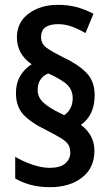

<svg xmlns="http://www.w3.org/2000/svg" viewBox="-20 -780 457 795"><path d="M46 -395Q46 -435 63.5 -465Q81 -495 111 -514Q50 -556 50 -625Q50 -688 99 -724Q148 -760 220 -760Q261 -760 295.5 -751Q330 -742 367 -723L334 -643Q305 -660 277 -670Q249 -680 221 -680Q150 -680 150 -627Q150 -598 173.5 -581.5Q197 -565 239 -544Q300 -516 336 -480.5Q372 -445 372 -386Q372 -303 315 -263Q371 -221 371 -156Q371 -85 320 -45Q269 -5 187 -5Q143 -5 107.5 -14.5Q72 -24 43 -41V-131Q72 -113 112 -99Q152 -85 185 -85Q229 -85 250 -103Q271 -121 271 -148Q271 -167 263.5 -180Q256 -193 235.5 -206Q215 -219 176 -239Q106 -273 76 -306.5Q46 -340 46 -395ZM136 -407Q136 -378 158.5 -356.5Q181 -335 224 -314L246 -303Q262 -314 271.5 -331.5Q281 -349 281 -373Q281 -405 261 -426.5Q241 -448 180 -476Q136 -458 136 -407Z"/></svg>

Font: Noto Sans Gujarati Condensed SemiBold
Style: Regular
Weight: 600
Width: 3
Designer: Jelle Bosma - Monotype Design Team, Universal Thirst
Foundry: Monotype Imaging Inc.
Version: Version 2.106; ttfautohint (v1.8.4.7-5d5b)